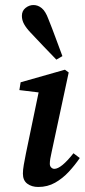

<svg xmlns="http://www.w3.org/2000/svg" viewBox="-20 -731 337 763"><path d="M71 -41Q71 -56 74.5 -76Q78 -96 83 -121L137 -381L156 -361L57 -373L62 -404L238 -454L253 -443L185 -126Q178 -97 178 -80Q178 -71 183.5 -65.5Q189 -60 196 -60Q223 -60 272 -122L297 -103Q278 -75 253.5 -48.5Q229 -22 199 -5Q169 12 132 12Q106 12 88.5 -1Q71 -14 71 -41ZM228 -508 204 -494Q178 -521 152 -548Q126 -575 100 -603Q84 -620 75.5 -635.5Q67 -651 67 -668Q67 -688 81.5 -699.5Q96 -711 113 -711Q131 -711 146 -698.5Q161 -686 172 -656Q187 -619 200.5 -582Q214 -545 228 -508Z"/></svg>

Font: Lisu Bosa ExtraBold
Style: Italic
Weight: 800
Italic angle: -19°
Designer: David Morse, Annie Olsen, Victor Gaultney, Frank Grießhammer (Latin)
Foundry: SIL International
Version: Version 2.000